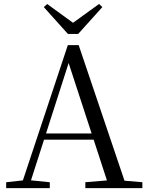

<svg xmlns="http://www.w3.org/2000/svg" viewBox="-20 -966 758 986"><path d="M222.3 -945.4 204.9 -929.6 328.6 -791.9H381.6L505.6 -929.6L488.8 -945.7L327.8 -829.1H382.3ZM11.6 0H235.7V-30.1L127.5 -41.1H110.1L11.6 -30.1ZM84.4 0H126.3L338.3 -660.6L342.1 -674.6H321.9L542.1 0H632.2L384.1 -734.2H328.3ZM192.4 -248.8H503.6L500.1 -280.7H195.9ZM418.3 0H711.1V-30.3L580.7 -41.3H551.9L418.3 -30.3Z"/></svg>

Font: Source Han Serif TW VF
Style: Regular
Weight: 250
Designer: Ryoko NISHIZUKA 西塚涼子 (kana & ideographs); Frank Grießhammer (Latin, Greek & Cyrillic); Wenlong ZHANG 张文龙 (bopomofo); San
Foundry: Adobe
Version: Version 2.002;hotconv 1.1.0;makeotfexe 2.6.0